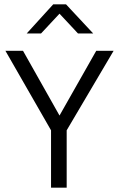

<svg xmlns="http://www.w3.org/2000/svg" viewBox="-20 -864 543 884"><path d="M86 -630 254 -332 423 -630H503L287 -264V0H215V-264L5 -630ZM225 -844H284L409 -710H339L254 -801L169 -710H103Z"/></svg>

Font: Mukta Vaani Light
Style: Regular
Weight: 300
Designer: Noopur Datye, Girish Dalvi, Yashodeep Gholap, Pallavi Karambelkar
Foundry: Ek Type
Version: Version 2.538;PS 1.000;hotconv 16.6.51;makeotf.lib2.5.65220;